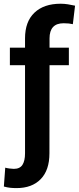

<svg xmlns="http://www.w3.org/2000/svg" viewBox="-38 -780 416 1014"><path d="M325.7 -528.3V-435.5H223.6L223.1 29.8Q223.1 118.7 177 166Q130.9 213.4 49.3 213.4Q31.2 213.4 15.6 211.7Q0 210 -17.6 205.1L-10.3 105.5Q-2.9 107.9 11.7 109.9Q26.4 111.8 35.2 111.8Q66.9 111.8 80.6 90.6Q94.2 69.3 94.2 29.8V-435.5H14.2V-528.3H94.2V-577.1Q94.2 -666 144 -713.1Q193.8 -760.3 282.2 -760.3Q301.8 -760.3 320.3 -757.3Q338.9 -754.4 358.4 -750L346.7 -652.3Q336.4 -654.8 325 -656Q313.5 -657.2 297.9 -657.2Q223.6 -657.2 223.6 -577.1V-528.3Z"/></svg>

Font: Vazirmatn RD UI FD SemiBold
Style: Regular
Weight: 600
Designer: Saber Rastikerdar
Foundry: Saber Rastikerdar
Version: Version 33.003